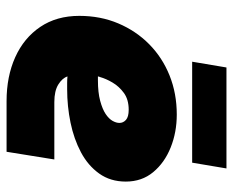

<svg xmlns="http://www.w3.org/2000/svg" viewBox="-84 -642 726 599"><g transform="rotate(90 279.5 -343.0)"><path d="M296 0Q219 0 159 -27Q99 -54 64.5 -105Q30 -156 30 -227Q30 -293 53.5 -348.5Q77 -404 118.5 -445Q160 -486 216 -508.5Q272 -531 338 -531Q393 -531 440.5 -512Q488 -493 517.5 -457.5Q547 -422 547 -372Q547 -324 522 -289Q497 -254 455.5 -232Q414 -210 363 -199.5Q312 -189 259 -189Q249 -189 239 -189Q229 -189 219 -190Q224 -174 244 -161.5Q264 -149 299 -149H478L454 0ZM219 -285Q222 -285 225 -285Q228 -285 231 -285Q269 -285 295 -292Q321 -299 336 -309Q351 -319 357.5 -330.5Q364 -342 364 -352Q364 -364 354.5 -372.5Q345 -381 323 -381Q291 -381 270.5 -366Q250 -351 238 -330.5Q226 -310 221 -292Q220 -290 219.5 -288Q219 -286 219 -285ZM173 -579 191 -686H506L488 -579Z"/></g></svg>

Font: MuseoModerno Black
Style: Italic
Weight: 900
Italic angle: -9°
Designer: Pablo Cosgaya, Héctor Gatti, Marcela Romero, and the Authors of The MuseoModerno Project.
Foundry: Omnibus-Type Team
Version: Version 1.003